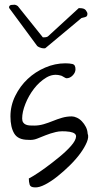

<svg xmlns="http://www.w3.org/2000/svg" viewBox="-20 -773 406 816"><path d="M102.5 -14.6Q102.5 -13.7 123.5 -26.4Q144.5 -39.1 173.3 -60.1Q202.1 -81.1 232.4 -106Q262.7 -130.9 282.2 -153.3Q301.8 -175.8 303.2 -191.9Q304.7 -208 276.4 -212.9Q241.2 -217.8 217.3 -211.9Q193.4 -206.1 173.8 -198.2Q154.3 -190.4 137.2 -183.6Q120.1 -176.8 99.6 -178.7Q56.6 -178.7 40.5 -205.6Q24.4 -232.4 24.4 -278.3Q24.4 -324.2 44.9 -365.7Q65.4 -407.2 97.7 -437.5Q129.9 -467.8 171.9 -485.8Q213.9 -503.9 257.8 -503.9Q275.4 -503.9 288.1 -501Q300.8 -498 300.8 -478.5Q300.8 -464.8 289.1 -452.6Q277.3 -440.4 262.7 -440.4Q261.7 -440.4 257.8 -441.9Q253.9 -443.4 250 -446.3Q246.1 -449.2 242.2 -450.7Q238.3 -452.1 237.3 -452.1Q206.1 -460.9 176.8 -443.4Q147.5 -425.8 124.5 -396Q101.6 -366.2 87.9 -331.5Q74.2 -296.9 74.2 -269.5Q74.2 -258.8 78.6 -252.4Q83 -246.1 90.3 -243.2Q97.7 -240.2 106.9 -239.7Q116.2 -239.3 126 -239.3Q145.5 -239.3 165.5 -245.1Q185.5 -251 204.6 -258.8Q223.6 -266.6 243.7 -272.5Q263.7 -278.3 285.2 -278.3Q294.9 -278.3 306.6 -272.9Q318.4 -267.6 328.1 -257.3Q337.9 -247.1 344.7 -233.9Q351.6 -220.7 352.5 -205.1Q358.4 -191.4 349.1 -168.9Q339.8 -146.5 321.3 -121.1Q302.7 -95.7 276.4 -69.8Q250 -43.9 223.6 -22.9Q197.3 -2 171.9 11.2Q146.5 24.4 128.9 23.4Q109.4 23.4 106 11.7Q102.5 0 102.5 -14.6ZM18.6 -743.2Q18.6 -747.1 22.5 -750Q26.4 -752.9 43 -752.9Q44.9 -752.9 49.3 -751Q53.7 -749 55.7 -747.1L162.1 -614.3H166Q179.7 -614.3 184.6 -619.1L314.5 -738.3H320.3Q337.9 -738.3 344.7 -729.5Q351.6 -720.7 351.6 -713.9Q351.6 -707 348.1 -703.6Q344.7 -700.2 326.2 -696.3L172.9 -568.4Q171.9 -568.4 170.4 -567.9Q168.9 -567.4 168 -567.4Q158.2 -567.4 148.9 -571.3Q139.6 -575.2 137.7 -578.1L19.5 -738.3Q18.6 -739.3 18.6 -740.2Z"/></svg>

Font: Shadows Into Light
Style: Regular
Weight: 400
Designer: Kimberly Geswein
Foundry: Kimberly Geswein
Version: Version 001.000